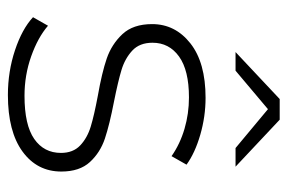

<svg xmlns="http://www.w3.org/2000/svg" viewBox="-138 -568 711 474"><g transform="rotate(90 217.0 -331.5)"><path d="M23 -58 44 -95Q73 -70 119.5 -53.5Q166 -37 217 -37Q289 -37 323.5 -61Q358 -85 358 -127Q358 -157 339.5 -174.5Q321 -192 293 -200.5Q265 -209 217 -218Q160 -228 125 -240Q90 -252 65 -278.5Q40 -305 40 -352Q40 -409 87.5 -446.5Q135 -484 222 -484Q268 -484 313 -471Q358 -458 387 -437L366 -400Q336 -421 298.5 -432Q261 -443 221 -443Q154 -443 120 -418.5Q86 -394 86 -353Q86 -321 105.5 -303Q125 -285 153 -276.5Q181 -268 231 -258Q288 -247 322.5 -235.5Q357 -224 380.5 -198.5Q404 -173 404 -128Q404 -68 354.5 -32Q305 4 215 4Q157 4 104.5 -13.5Q52 -31 23 -58ZM346 -558 250 -638 155 -558H109L225 -667H276L392 -558Z"/></g></svg>

Font: Montserrat Ace
Style: Light
Weight: 300
Designer: Julieta Ulanovsky
Foundry: Julieta Ulanovsky
Version: Version 1